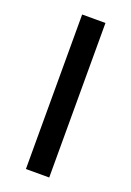

<svg xmlns="http://www.w3.org/2000/svg" viewBox="-111 -582 429 627"><g transform="rotate(20 103.5 -268.5)"><path d="M144 0H63V-537H144Z"/></g></svg>

Font: Noto Sans Display Condensed
Style: Regular
Weight: 400
Width: 3
Designer: Monotype Design Team
Foundry: Monotype Imaging Inc.
Version: Version 1.900